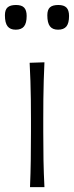

<svg xmlns="http://www.w3.org/2000/svg" viewBox="-25 -765 302 785"><path d="M97.7 0H156.7Q153.8 -57.1 152.8 -110.1Q151.9 -163.1 151.9 -226.1V-277.3Q151.9 -320.8 152.3 -359.4Q152.8 -397.9 153.8 -434.8Q154.8 -471.7 156.7 -510.3L96.2 -508.3Q98.1 -470.2 99.4 -433.6Q100.6 -397 101.1 -358.9Q101.6 -320.8 101.6 -277.3V-226.1Q101.6 -163.1 100.8 -110.1Q100.1 -57.1 97.7 0ZM212.4 -643.6Q235.8 -643.6 246.6 -657Q257.3 -670.4 257.3 -699.7Q257.3 -723.1 246.8 -733.9Q236.3 -744.6 213.4 -744.6Q189.9 -744.6 179.2 -734.9Q168.5 -725.1 168.5 -702.6Q168.5 -671.4 179.2 -657.5Q189.9 -643.6 212.4 -643.6ZM39.1 -643.6Q62.5 -643.6 73.2 -657Q84 -670.4 84 -699.7Q84 -723.1 73.7 -733.9Q63.5 -744.6 40.5 -744.6Q17.1 -744.6 6.1 -734.9Q-4.9 -725.1 -4.9 -702.6Q-4.9 -671.4 5.9 -657.5Q16.6 -643.6 39.1 -643.6Z"/></svg>

Font: Pinar FD VF
Style: Regular
Weight: 300
Designer: Amin Abedi
Version: Version 2.000